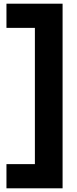

<svg xmlns="http://www.w3.org/2000/svg" viewBox="-20 -820 416 1040"><path d="M15 200H319V-800H15V-669H169V69H15Z"/></svg>

Font: Aspekta 750
Style: Regular
Weight: 750
Designer: Ivo Dolenc
Version: Version 2.000